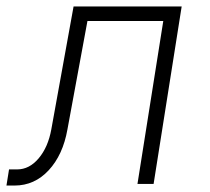

<svg xmlns="http://www.w3.org/2000/svg" viewBox="-30 -570 650 595"><path d="M-10 5 -2 -45H23Q61 -45 90 -79.5Q119 -114 129 -169L198 -550H533L446 0H396L476 -505H241L179 -169Q165 -90 121 -42.5Q77 5 15 5Z"/></svg>

Font: JetBrains Mono Extra Light
Style: Italic
Weight: 200
Italic angle: -9°
Monospace: yes
Designer: Philipp Nurullin, Konstantin Bulenkov
Foundry: JetBrains
Version: 2.002